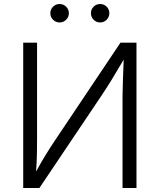

<svg xmlns="http://www.w3.org/2000/svg" viewBox="-20 -941 799 961"><path d="M663.1 0H593.3V-460.4Q593.3 -489.7 595.2 -536.9Q597.2 -584 599.1 -642.6Q562 -579.6 536.9 -538.6Q511.7 -497.6 486.3 -460L177.2 0H96.2V-727.5H165.5V-246.1Q165.5 -214.4 164.8 -172.4Q164.1 -130.4 160.6 -82.5Q185.5 -128.4 209.5 -167.2Q233.4 -206.1 252 -233.4L583 -727.5H663.1ZM278.3 -828.6Q259.3 -828.6 245.6 -842.3Q231.9 -856 231.9 -875Q231.9 -894 245.6 -907.5Q259.3 -920.9 278.3 -920.9Q297.4 -920.9 311 -907.5Q324.7 -894 324.7 -875Q324.7 -856 311 -842.3Q297.4 -828.6 278.3 -828.6ZM481.4 -828.6Q461.9 -828.6 448.5 -842.3Q435.1 -856 435.1 -875Q435.1 -894 448.5 -907.5Q461.9 -920.9 481.4 -920.9Q500.5 -920.9 513.9 -907.5Q527.3 -894 527.3 -875Q527.3 -856 513.9 -842.3Q500.5 -828.6 481.4 -828.6Z"/></svg>

Font: Inter Light
Style: Regular
Weight: 300
Designer: Rasmus Andersson
Foundry: rsms
Version: Version 4.000;git-a52131595